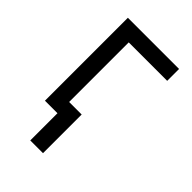

<svg xmlns="http://www.w3.org/2000/svg" viewBox="-217 -630 893 893"><g transform="rotate(45 229.5 -183.0)"><path d="M413.4 -545.5V-467.3H160.5V0H76.7V-545.5ZM242.9 -75.3V179H159.1V-75.3Z"/></g></svg>

Font: Inter Zeller
Style: Regular
Weight: 400
Designer: Rasmus Andersson; Joe Bland
Foundry: zeller
Version: Version 3.015;git-dec3a8cb1